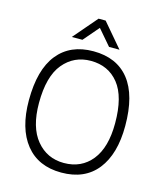

<svg xmlns="http://www.w3.org/2000/svg" viewBox="-130 -995 937 1101"><g transform="rotate(15 338.0 -444.0)"><path d="M317 -898H359L479 -757H417L338 -849L259 -757H196ZM52 -343Q52 -525 126.5 -617.5Q201 -710 338 -710Q477 -710 550.5 -617.5Q624 -525 624 -343Q624 -176 550.5 -83Q477 10 338 10Q201 10 126.5 -83Q52 -176 52 -343ZM338 -47Q442 -47 503 -123Q564 -199 564 -343Q564 -501 503 -577Q442 -653 338 -653Q238 -653 175 -577Q112 -501 112 -343Q112 -199 175 -123Q238 -47 338 -47Z"/></g></svg>

Font: Haskoy Light
Style: Regular
Weight: 300
Designer: Ertekin Erdin
Foundry: Ertekin Erdin
Version: Version 2.000; ttfautohint (v1.8.4.7-5d5b)